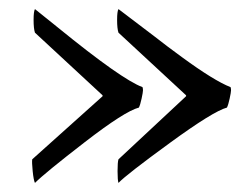

<svg xmlns="http://www.w3.org/2000/svg" viewBox="-20 -443 549 423"><path d="M294 -251Q295 -248 295 -244Q295 -240 292 -226Q289 -212 286 -206Q255 -198 167 -130Q79 -62 57 -40Q54 -46 52 -66Q50 -86 51 -92L206 -231V-233L57 -371Q54 -380 54 -399Q54 -418 57 -423Q58 -422 108 -382Q248 -268 294 -251ZM488 -251Q489 -248 489 -244Q489 -240 486 -226Q483 -212 480 -206Q450 -198 354 -128Q258 -58 241 -40Q239 -46 239 -66Q239 -86 241 -92L390 -231V-233L241 -371Q238 -380 238 -399Q238 -418 241 -423Q242 -422 266 -404Q290 -386 320 -363Q348 -341 381 -317Q452 -265 488 -251Z"/></svg>

Font: Lusitana
Style: Regular
Weight: 400
Designer: Ana Paula Megda
Foundry: Ana Paula Megda
Version: Version 1.001; ttfautohint (v1.4.1)